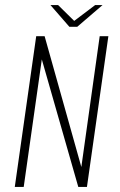

<svg xmlns="http://www.w3.org/2000/svg" viewBox="-20 -733 470 753"><path d="M38 0 122 -591H155L299 -78L371 -591H405L321 0H287L144 -500L73 0ZM252 -628 178 -713H208L271 -651L353 -713H382L283 -628Z"/></svg>

Font: Alumni Sans Thin ExtraLight
Style: Italic
Weight: 250
Italic angle: -8°
Version: Version 1.016